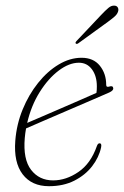

<svg xmlns="http://www.w3.org/2000/svg" viewBox="-20 -650 438 678"><path d="M337 -129.5Q329.5 -94.5 305.5 -63.2Q281.5 -32 242.8 -12.2Q204 7.5 153 7.5Q92 7.5 60 -34.5Q28 -76.5 34 -153Q38.5 -211 60 -263.5Q81.5 -316 114.5 -357.2Q147.5 -398.5 187.2 -422.2Q227 -446 268 -446Q310 -446 332.5 -418Q355 -390 355 -350.5Q355 -340.5 366.5 -344.5Q378.5 -348.5 380 -338.5Q381 -330.5 366 -323.5Q342 -313 300.8 -295.2Q259.5 -277.5 213.8 -257.8Q168 -238 129.5 -221.5Q91 -205 72 -196.5Q69 -180 67.5 -163Q61 -87.5 89.8 -50.2Q118.5 -13 167.5 -13Q213.5 -13 257 -42.8Q300.5 -72.5 322 -134Q325.5 -144 331.5 -144Q340 -144 337 -129.5ZM258.5 -428.5Q224 -428.5 187 -400.5Q150 -372.5 120 -324.5Q90 -276.5 76 -216Q94.5 -224 125.5 -237.2Q156.5 -250.5 192.2 -266Q228 -281.5 261.8 -296.2Q295.5 -311 320.5 -322Q322 -330 322 -345Q322 -381.5 304.8 -405Q287.5 -428.5 258.5 -428.5ZM336 -596Q352 -613 363 -622.2Q374 -631.5 385.5 -630Q393.5 -629 396.5 -622.5Q399.5 -616 396.5 -608Q393.5 -599 383.5 -590.5Q373.5 -582 360.5 -572.5L257 -497.5Q251 -493 247.5 -496.5Q244.5 -499.5 251.5 -506.5Z"/></svg>

Font: Fraunces 72pt S050 Thin
Style: Italic
Weight: 100
Italic angle: -16°
Version: Version 1.000; ttfautohint (v1.8.3)